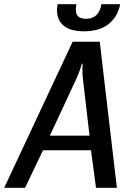

<svg xmlns="http://www.w3.org/2000/svg" viewBox="-30 -900 620 920"><path d="M373 -750Q299 -750 267 -784.5Q235 -819 246 -880H336Q329 -842 340.5 -826Q352 -810 383 -810Q444 -810 456 -880H546Q534 -819 490 -784.5Q446 -750 373 -750ZM-10 0 318 -700H448L530 0H430L406 -180H176L90 0ZM209 -250H399L367 -525Q365 -535 365 -572Q365 -588 366 -595H362Q358 -579 355 -571Q346 -545 337 -525Z"/></svg>

Font: Scada
Style: Italic
Weight: 400
Italic angle: -10°
Designer: Jovanny Lemonad
Foundry: Jovanny Lemonad
Version: Version 4.100;PS 004.100;hotconv 1.0.88;makeotf.lib2.5.64775